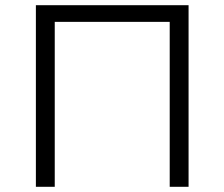

<svg xmlns="http://www.w3.org/2000/svg" viewBox="-20 -720 865 740"><path d="M118.3 0V-700H706.8V0H634.1V-656L653.3 -635.7H171.8L191 -656V0Z"/></svg>

Font: Montserrat Alternates Thin
Style: Regular
Weight: 100
Designer: Julieta Ulanovsky
Foundry: Julieta Ulanovsky
Version: Version 9.000